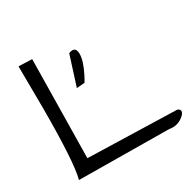

<svg xmlns="http://www.w3.org/2000/svg" viewBox="-145 -826 982 969"><g transform="rotate(-30 346.0 -342.0)"><path d="M78.1 -426.8 76.2 -669.9 154.3 -667 145.5 -94.7 660.2 -80.1Q675.8 -75.2 675.8 -63.5Q675.8 -51.8 661.1 -39.1Q632.8 -13.7 596.7 -13.7Q587.9 -13.7 578.1 -15.6L53.7 -20.5Q78.1 -111.3 78.1 -426.8ZM351.6 -604.5Q375 -604.5 375 -570.3Q375 -530.3 341.8 -464.8Q332 -445.3 323.2 -431.6L276.4 -427.7L331.1 -599.6Q342.8 -604.5 351.6 -604.5Z"/></g></svg>

Font: Architects Daughter
Style: Regular
Weight: 400
Designer: Kimberly Geswein
Foundry: Kimberly Geswein
Version: Version 1.002 2010